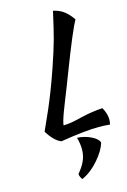

<svg xmlns="http://www.w3.org/2000/svg" viewBox="-158 -817 816 1238"><g transform="rotate(-15 250.0 -197.5)"><path d="M473.1 -57.1Q498 -15.1 498 25.9Q498 42 493.2 58.1Q462.4 54.2 418.9 54.2Q329.1 54.2 163.1 81.1Q140.6 72.8 117.2 49.3Q93.8 25.9 74.2 -6.8Q78.6 -17.1 98.4 -60.8Q118.2 -104.5 134.5 -141.8Q150.9 -179.2 178 -248.5Q205.1 -317.9 231 -394Q266.6 -498 284.9 -564.9Q303.2 -631.8 328.1 -746.1Q368.2 -737.8 397.5 -716.3Q426.8 -694.8 454.1 -654.8Q419.4 -595.2 319.8 -335.9Q305.2 -296.9 285.6 -247.3Q266.1 -197.8 253.2 -165.5Q240.2 -133.3 228 -100.6Q215.8 -67.9 209.7 -46.6Q203.6 -25.4 203.1 -14.2Q234.4 -15.6 258.8 -19.8Q283.2 -23.9 329.1 -35.2Q399.4 -52.2 473.1 -57.1ZM231 351.1Q225.1 345.7 220 334.2Q214.8 322.8 214.8 313Q246.6 275.9 262.2 240.7Q277.8 205.6 277.8 164.1Q277.8 127.9 266.1 85Q316.9 87.9 359.9 109.4Q402.8 130.9 408.2 155.8Q394 205.1 343.5 263.9Q293 322.8 231 351.1Z"/></g></svg>

Font: Kaushan Script
Style: Regular
Weight: 400
Designer: Pablo Impallari
Foundry: Pablo Impallari
Version: Version 1.002